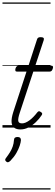

<svg xmlns="http://www.w3.org/2000/svg" viewBox="-20 -1030 448 1550"><path d="M145 15Q113 15 94.5 1Q76 -13 73.5 -43.5Q71 -74 87 -125L194 -452H117Q107 -452 104.5 -458.5Q102 -465 105 -477Q109 -489 115.5 -494.5Q122 -500 132 -500H210L278 -709Q281 -721 288 -725.5Q295 -730 308 -730Q325 -730 331 -724Q337 -718 333 -706L265 -500H394Q404 -500 407 -494Q410 -488 406 -476Q402 -463 396 -457.5Q390 -452 380 -452H249L139 -118Q124 -72 127.5 -53Q131 -34 158 -34Q184 -34 216.5 -57.5Q249 -81 282 -124Q289 -132 295 -132Q301 -132 309 -126Q320 -120 320.5 -113.5Q321 -107 317 -101Q297 -70 269 -43.5Q241 -17 209.5 -1Q178 15 145 15ZM31 275Q23 269 22 261.5Q21 254 28 246Q47 221 60.5 199Q74 177 82.5 153Q91 129 93 99Q94 86 101.5 81Q109 76 122 76Q136 76 142.5 82.5Q149 89 149 101Q148 119 139 146.5Q130 174 112 205.5Q94 237 64 268Q56 276 47.5 279Q39 282 31 275ZM0 490H388V500H0ZM0 -20H388V0H0ZM0 -505H388V-500H0ZM0 -1010H388V-1000H0Z"/></svg>

Font: Playwrite NZ Guides
Style: Regular
Weight: 400
Designer: Veronika Burian, José Scaglione
Foundry: TypeTogether
Version: Version 1.003